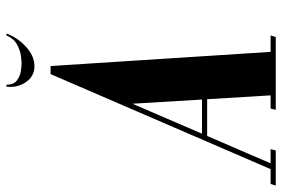

<svg xmlns="http://www.w3.org/2000/svg" viewBox="-215 -716 876 596"><g transform="rotate(-90 223.0 -418.0)"><path d="M411 -836H417Q404 -801 375.5 -775Q347 -749 315 -749Q285 -749 266.5 -775Q248 -801 252 -836H258Q258 -813 272 -803Q286 -793 302 -791Q318 -789 324 -789Q330 -789 347 -791Q364 -793 382.5 -803Q401 -813 411 -836ZM-55 0 -50 -16H-4L291 -699H316L360 -16H411L406 0H180L184 -16H225L213 -213H99L14 -16H58L54 0ZM199 -445 106 -229H212Z"/></g></svg>

Font: Emberly Black
Style: Italic
Weight: 900
Italic angle: -12°
Designer: Rajesh Rajput
Foundry: Rajesh Rajput
Version: Version 1.000